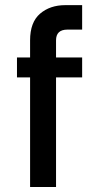

<svg xmlns="http://www.w3.org/2000/svg" viewBox="-20 -731 388 751"><path d="M97.7 0.5V-428.2H46.4V-506.3H97.7V-573.2Q97.7 -644 136.7 -677.5Q175.8 -710.9 235.4 -710.9H301.3V-615.2H243.7Q199.2 -615.2 199.2 -573.2V-506.3H301.3V-428.2H199.2V0.5Z"/></svg>

Font: Alte DIN 1451 Mittelschrift
Style: Regular
Weight: 400
Designer: Peter Wiegel
Foundry: Peter Wiegel
Version: Version 1.002 September 20, 2019